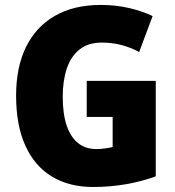

<svg xmlns="http://www.w3.org/2000/svg" viewBox="-20 -744 707 774"><path d="M329.6 -418H607.9V-33.2Q552.7 -12.7 488.5 -1.5Q424.3 9.8 355 9.8Q259.8 9.8 190.2 -31.7Q120.6 -73.2 82.8 -155.5Q44.9 -237.8 44.9 -358.9Q44.9 -472.7 84.7 -554.2Q124.5 -635.7 200.9 -679.9Q277.3 -724.1 386.7 -724.1Q447.8 -724.1 501.5 -711.4Q555.2 -698.7 595.2 -679.2L541 -534.2Q507.3 -552.7 469.7 -562.5Q432.1 -572.3 390.1 -572.3Q335.4 -572.3 300.8 -544.7Q266.1 -517.1 249.5 -468.3Q232.9 -419.4 232.9 -354Q232.9 -285.6 248.5 -238.8Q264.2 -191.9 294.4 -167.5Q324.7 -143.1 368.2 -143.1Q383.3 -143.1 402.3 -145.5Q421.4 -147.9 434.1 -151.4V-272.5H329.6Z"/></svg>

Font: Open Sans SemiCondensed ExtraBold
Style: Regular
Weight: 800
Width: 4
Designer: Monotype Design Team
Foundry: Monotype Imaging Inc.
Version: Version 3.000